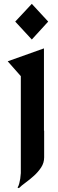

<svg xmlns="http://www.w3.org/2000/svg" viewBox="-20 -751 300 996"><path d="M145 -731 230 -639 145 -546 59 -639ZM208 -73H209V65Q209 94 193.5 117.5Q178 141 156.5 160.5Q135 180 113 196Q91 212 78 225L71 222Q77 213 80 200Q83 187 85 176Q87 162 88 147V-356L20 -433L208 -500Z"/></svg>

Font: Bluu Next Cyrillic
Style: Bold
Weight: 700
Designer: Igor Stepanchenko
Foundry: Igor Stepanchenko
Version: Version 1.000